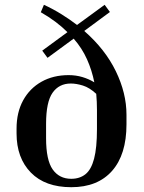

<svg xmlns="http://www.w3.org/2000/svg" viewBox="-20 -770 601 800"><path d="M507 -252Q507 -126 447 -58Q387 10 277 10Q168 10 108.5 -51Q49 -112 49 -214V-234Q49 -302 76.5 -352Q104 -402 153 -429.5Q202 -457 266 -457Q296 -457 323 -449Q350 -441 373 -427Q363 -477 342.5 -523Q322 -569 287 -609L178 -529L156 -559L261 -636Q215 -682 150 -719L163 -750Q202 -732 236.5 -710.5Q271 -689 301 -666L416 -750L438 -720L331 -641Q418 -565 462.5 -473.5Q507 -382 507 -292ZM172 -194Q172 -103 199.5 -64Q227 -25 277 -25Q312 -25 336 -44Q360 -63 372 -108.5Q384 -154 384 -232V-312Q384 -346 381 -379Q353 -405 325.5 -413.5Q298 -422 275 -422Q226 -422 199 -383.5Q172 -345 172 -254Z"/></svg>

Font: Inria Serif
Style: Bold
Weight: 700
Designer: Black Foundry Team
Foundry: Black Foundry
Version: Version 1.000; ttfautohint (v1.8.3)